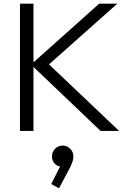

<svg xmlns="http://www.w3.org/2000/svg" viewBox="-20 -708 699 1038"><path d="M88 0V-688H161V-371L516 -688H614L245 -360L624 0H524L161 -346V0ZM257 287 305 192Q288 190 274.5 175Q261 160 261 138Q261 114 277.5 96.5Q294 79 319 79Q342 79 359.5 96.5Q377 114 377 138Q377 148 373 162Q369 176 359 197L299 310Z"/></svg>

Font: Outfit Light
Style: Regular
Weight: 300
Designer: Rodrigo Fuenzalida
Foundry: fragTYPE
Version: Version 1.100; ttfautohint (v1.8.4.7-5d5b)